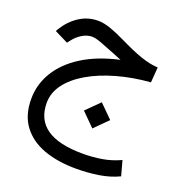

<svg xmlns="http://www.w3.org/2000/svg" viewBox="-134 -533 925 979"><g transform="rotate(20 329.0 -43.0)"><path d="M408.2 -268.6Q290.5 -242.2 210.4 -191.7Q130.4 -141.1 89.4 -73Q48.3 -4.9 48.3 73.7Q48.3 161.6 90.8 218.5Q133.3 275.4 208.7 303Q284.2 330.6 382.8 330.6Q448.2 330.6 506.8 321.3Q565.4 312 614.3 288.6L592.3 208Q543.9 230.5 493.2 238.8Q442.4 247.1 389.6 247.1Q259.8 247.1 194.6 201.9Q129.4 156.7 129.4 65.9Q129.4 10.7 164.8 -36.6Q200.2 -84 263.7 -121.1Q327.1 -158.2 411.4 -182.1Q495.6 -206.1 593.3 -213.9L599.6 -296.9Q578.6 -297.9 555.9 -302.5Q533.2 -307.1 507.3 -315.9Q481.4 -324.7 450.4 -338.1Q419.4 -351.6 381.3 -370.1Q338.4 -391.1 301.3 -404.1Q264.2 -417 233.4 -417Q178.2 -417 132.1 -387Q85.9 -356.9 55.2 -306.6L47.9 -293.9L121.6 -257.3L134.8 -274.4Q152.8 -297.9 179 -314Q205.1 -330.1 232.9 -330.1Q250 -330.1 282.2 -318.4Q314.5 -306.6 363.8 -286.6Q377.4 -281.2 384.8 -278.1Q392.1 -274.9 397.2 -272.9Q402.3 -271 408.2 -268.6ZM321.3 38.1 392.6 109.4 463.9 38.1 392.6 -32.7Z"/></g></svg>

Font: Vazir Variable Regular
Style: Regular
Weight: 400
Designer: Saber Rastikerdar
Foundry: Saber Rastikerdar
Version: Version 30.1.0